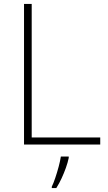

<svg xmlns="http://www.w3.org/2000/svg" viewBox="-20 -734 550 975"><path d="M102 0V-714H141V-36H489V0ZM329 68Q324 92 314.5 118.5Q305 145 293 171Q281 197 266 221H243V214Q251 198 260.5 170Q270 142 278 112Q286 82 289 61H329Z"/></svg>

Font: Noto Sans Cham ExtraLight
Style: Regular
Weight: 250
Version: Version 2.002